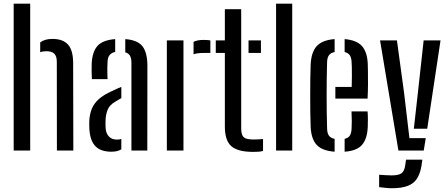

<svg xmlns="http://www.w3.org/2000/svg" viewBox="-20 -820 2438 1046"><path d="M54.5 0V-800H144.5V0ZM290 0 289.5 -483Q289.5 -513.5 276 -527.2Q262.5 -541 232.5 -541Q213.5 -541 199 -535.5V-589Q211.5 -598.5 227.8 -603.2Q244 -608 266 -608Q323 -608 350.8 -576.8Q378.5 -545.5 378.5 -476L379.5 0Z M467 -114.5Q466.5 -127 466.2 -139.2Q466 -151.5 466.5 -164Q469 -200.5 480.8 -228.8Q492.5 -257 518.5 -280.2Q544.5 -303.5 590.5 -324Q602.5 -330 615.2 -335.8Q628 -341.5 641 -346.5V-285.5Q634 -282 626 -277Q618 -272 609 -266.5Q576.5 -248.5 566 -220.8Q555.5 -193 555 -163Q554.5 -149.5 554.8 -140.2Q555 -131 555.5 -120.5Q558 -92 573.8 -75.8Q589.5 -59.5 617 -59.5Q631 -59.5 641 -63V-6.5Q620 6.5 587 6.5Q529.5 6.5 500.5 -22.8Q471.5 -52 467 -114.5ZM480.5 -389Q479.5 -408 479.2 -430.5Q479 -453 479.5 -473Q482.5 -537 510.5 -569.2Q538.5 -601.5 607.5 -607V-537Q589 -533.5 578 -521Q567 -508.5 566 -484.5Q565 -471 564.8 -451.8Q564.5 -432.5 565 -415Q565.5 -397.5 566 -389ZM696 0V-478.5Q696 -502.5 688.2 -516.2Q680.5 -530 662.5 -535V-607Q731 -601.5 757 -566.8Q783 -532 783 -461L782.5 0Z M889 0V-600H979.5V0ZM1034.5 -524.5V-592Q1055 -602.5 1087.5 -602.5Q1097 -602.5 1107 -602Q1117 -601.5 1126 -600V-531.5H1088.5Q1055.5 -531.5 1034.5 -524.5Z M1155.5 -531.5V-600H1205V-770H1294V-120Q1294 -85 1307.8 -72.5Q1321.5 -60 1361.5 -60Q1376.5 -60 1387.5 -60.8Q1398.5 -61.5 1413 -62.5V2.5Q1401 5.5 1388.2 6.5Q1375.5 7.5 1360.5 7.5Q1275 7.5 1240 -23.8Q1205 -55 1205 -130.5V-531.5ZM1334 -531.5V-600H1401.5V-531.5Z M1484 0V-800H1572V0Z M1672.5 -128.5Q1671 -163 1670.5 -206.8Q1670 -250.5 1670 -297.8Q1670 -345 1670.5 -389.5Q1671 -434 1672.5 -470Q1676 -537.5 1706.5 -569.8Q1737 -602 1803 -607V-536.5Q1781 -532 1771.8 -518.5Q1762.5 -505 1762 -482Q1760.5 -436 1760 -391.2Q1759.5 -346.5 1759.5 -302.2Q1759.5 -258 1760 -212.5Q1760.5 -167 1762 -119.5Q1762.5 -94 1772.2 -80.8Q1782 -67.5 1803 -63.5V6.5Q1735 1.5 1705.2 -30.8Q1675.5 -63 1672.5 -128.5ZM1857.5 6.5V-63.5Q1877 -68 1885.8 -81.2Q1894.5 -94.5 1895.5 -120Q1896.5 -135 1896.5 -159.8Q1896.5 -184.5 1895 -213H1982.5Q1984 -197.5 1984.2 -171.2Q1984.5 -145 1983.5 -128.5Q1980.5 -62.5 1951.8 -30.2Q1923 2 1857.5 6.5ZM1807 -283V-346.5H1896Q1897 -374 1897 -402Q1897 -430 1896.8 -451.5Q1896.5 -473 1895.5 -482Q1894.5 -506.5 1885.2 -519.5Q1876 -532.5 1857.5 -536.5V-607Q1922.5 -601.5 1951.5 -569.5Q1980.5 -537.5 1983.5 -473Q1984 -462 1984.5 -430.2Q1985 -398.5 1984.8 -358.8Q1984.5 -319 1982.5 -283Z M2150.5 0 2050.5 -600H2142.5L2181.5 -313.5L2210.5 -67.5H2299.5L2288.5 0ZM2114.5 205.5Q2100 205.5 2080.8 203.5Q2061.5 201.5 2045.5 199.5V132Q2059 133 2078 134.2Q2097 135.5 2113 135.5Q2150.5 135.5 2166.2 124.8Q2182 114 2187 84.5L2192 50H2281L2276 84Q2269 125.5 2252 152.5Q2235 179.5 2201.8 192.5Q2168.5 205.5 2114.5 205.5ZM2234.5 -118.5 2256.5 -313.5 2288 -600H2380L2307.5 -118.5Z"/></svg>

Font: Big Shoulders Stencil Text Thin Medium
Style: Regular
Weight: 500
Version: Version 2.001